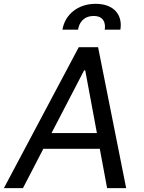

<svg xmlns="http://www.w3.org/2000/svg" viewBox="-40 -971 742 991"><path d="M78.5 0 183.6 -202.8H475.1L512.8 0H611.2L466.3 -727.3H366.5L-19.9 0ZM225.9 -284.1 394.2 -608H399.9L460.2 -284.1ZM282.3 -817.8H362.9C368.3 -854.4 392.4 -888.5 443.9 -888.5C492.2 -888.5 506.4 -855.8 500.7 -817.8H581.3C594.1 -895.6 546.2 -951.3 453.8 -951.3C361.5 -951.3 295.1 -895.6 282.3 -817.8Z"/></svg>

Font: Margiela Sans Text
Style: Italic
Weight: 400
Italic angle: -9.39999°
Designer: Stefan Endress, Andreas Faust
Version: Version 1.100;FEAKit 1.0